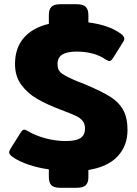

<svg xmlns="http://www.w3.org/2000/svg" viewBox="-20 -795 646 908"><path d="M211 43V6Q161 -1 116 -16Q71 -31 41 -52Q23 -64 23 -75Q23 -80 30 -92L79 -170Q87 -182 95 -182Q100 -182 112 -175Q149 -153 196.5 -140.5Q244 -128 290 -128Q339 -128 360.5 -142Q382 -156 382 -187Q382 -209 371 -223Q360 -237 339 -247Q318 -257 265 -277Q199 -302 154 -328.5Q109 -355 80 -395Q51 -435 51 -492Q51 -569 93.5 -617Q136 -665 211 -682V-724Q211 -750 223 -762.5Q235 -775 264 -775H344Q373 -775 385.5 -762.5Q398 -750 398 -724V-689Q494 -677 551 -636Q568 -623 568 -612Q568 -605 562 -596L513 -518Q504 -506 497 -506Q493 -506 481 -513Q426 -551 342 -551Q297 -551 274.5 -537Q252 -523 252 -491Q252 -462 273 -447Q294 -432 349 -409Q358 -406 365.5 -403Q373 -400 380 -397Q459 -364 500 -338.5Q541 -313 562 -276Q583 -239 583 -180Q583 -106 536.5 -56Q490 -6 398 9V43Q398 69 385.5 81Q373 93 344 93H264Q235 93 223 81Q211 69 211 43Z"/></svg>

Font: Mitr SemiBold
Style: Regular
Weight: 600
Designer: Thanarat Vachiruckul
Foundry: Cadson Demak
Version: Version 1.002